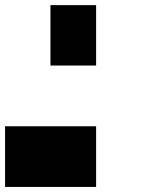

<svg xmlns="http://www.w3.org/2000/svg" viewBox="-20 -740 561 760"><path d="M0 -240.2Q89.8 -240.2 360.4 -240.2Q360.4 -179.7 360.4 0Q269.5 0 0 0Q0 -59.6 0 -240.2ZM360.4 -719.7Q315.4 -719.7 179.7 -719.7Q179.7 -660.2 179.7 -480.5Q224.6 -480.5 360.4 -480.5Q360.4 -540 360.4 -719.7Z"/></svg>

Font: RevK
Style: Book
Weight: 400
Designer: RevK
Foundry: RevK
Version: Version 1.0